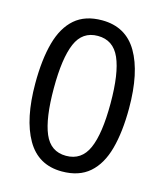

<svg xmlns="http://www.w3.org/2000/svg" viewBox="-110 -808 771 902"><g transform="rotate(15 275.5 -357.5)"><path d="M275 10Q160 10 104 -87.5Q48 -185 48 -358Q48 -474 70.5 -556Q93 -638 143 -681.5Q193 -725 275 -725Q391 -725 447.5 -628.5Q504 -532 504 -358Q504 -243 481.5 -160.5Q459 -78 408.5 -34Q358 10 275 10ZM275 -66Q350 -66 382 -138Q414 -210 414 -358Q414 -504 382 -576.5Q350 -649 275 -649Q200 -649 169 -576.5Q138 -504 138 -358Q138 -212 169 -139Q200 -66 275 -66Z"/></g></svg>

Font: lsinhala05
Style: Book
Weight: 400
Designer: Jelle Bosma - Monotype Design Team
Foundry: Monotype Imaging Inc.
Version: Version 2.003